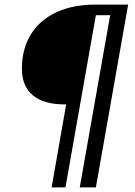

<svg xmlns="http://www.w3.org/2000/svg" viewBox="-20 -720 586 833"><path d="M267 -267H261Q170 -267 122.5 -306.5Q75 -346 75 -422Q75 -507 113.5 -570Q152 -633 224 -666.5Q296 -700 394 -700H536L396 93H326L458 -654H396L264 93H204Z"/></svg>

Font: Sarabun ExtraBold
Style: Italic
Weight: 800
Italic angle: -10°
Designer: Suppakit Chalermlarp | Katatrad Co.,Ltd.
Foundry: Cadson Demak Co.,Ltd.
Version: Version 1.000; ttfautohint (v1.6)